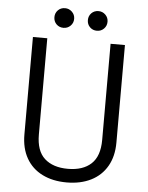

<svg xmlns="http://www.w3.org/2000/svg" viewBox="-60 -944 774 1002"><g transform="rotate(5 327.0 -443.5)"><path d="M85.9 -220.2V-731H161.1V-227.1Q161.1 -140.6 205.3 -101.1Q249.5 -61.5 326.7 -61.5Q405.8 -61.5 449.2 -101.8Q492.7 -142.1 492.7 -227.1V-731H567.9V-220.2Q567.9 -147.9 538.1 -96.2Q508.3 -44.4 453.9 -17.3Q399.4 9.8 326.7 9.8Q253.4 9.8 199 -17.6Q144.5 -44.9 115.2 -96.7Q85.9 -148.4 85.9 -220.2ZM363.8 -844.2Q363.8 -865.7 378.4 -880.6Q393.1 -895.5 415.5 -895.5Q436.5 -895.5 451.7 -880.6Q466.8 -865.7 466.8 -844.2Q466.8 -822.3 451.9 -807.4Q437 -792.5 415.5 -792.5Q393.6 -792.5 378.7 -807.1Q363.8 -821.8 363.8 -844.2ZM240.2 -895.5Q261.2 -895.5 276.6 -880.6Q292 -865.7 292 -844.2Q292 -822.3 276.9 -807.4Q261.7 -792.5 240.2 -792.5Q218.3 -792.5 203.4 -807.1Q188.5 -821.8 188.5 -844.2Q188.5 -865.7 203.1 -880.6Q217.8 -895.5 240.2 -895.5Z"/></g></svg>

Font: Glacial Indifference
Style: Regular
Weight: 400
Designer: Alfredo Marco Pradil
Foundry: Alfredo Marco Pradil
Version: Version 1.312